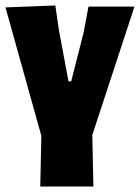

<svg xmlns="http://www.w3.org/2000/svg" viewBox="-22 -496 511 701"><path d="M315 -3 469 -472H301L283 -376L238 -199H228L193 -387L180 -476L-2 -469L129 0L125 185H319Z"/></svg>

Font: Luna Sans Black
Style: Regular
Weight: 900
Designer: Juan Pablo del Peral
Foundry: Huerta Tipografica
Version: Version 2.001; ttfautohint (v1.5)